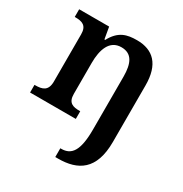

<svg xmlns="http://www.w3.org/2000/svg" viewBox="-180 -686 1016 1065"><g transform="rotate(30 327.5 -154.0)"><path d="M323 240H341C467 240 558 187 558 8V-354C558 -489 496 -548 392 -548C329 -548 278 -536 238 -461H233L220 -536H28V-487H31C75 -487 107 -478 107 -421V-119C107 -58 72 -49 27 -49H23V0H316V-49H313C269 -49 237 -57 237 -115V-313C237 -397 261 -471 337 -471C404 -471 428 -421 428 -335V3C428 141 393 184 329 184H323Z"/></g></svg>

Font: Noto Serif Tamil SemiBold
Style: Italic
Weight: 600
Italic angle: -12°
Designer: Indian Type Foundry, Tom Grace, and the Monotype Design Team
Foundry: Monotype Imaging Inc.
Version: Version 2.003